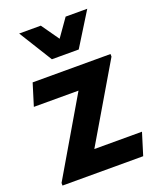

<svg xmlns="http://www.w3.org/2000/svg" viewBox="-139 -821 729 901"><g transform="rotate(-20 226.0 -370.0)"><path d="M300 -740H408L305 -574H171L68 -740H176L238 -652ZM238 -393H15L49 -503H438V-490L214 -110H452L418 0H15V-13Z"/></g></svg>

Font: Techna Sans
Style: Regular
Weight: 400
Designer: Carl Enlund
Version: Version 1.003